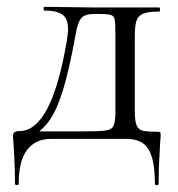

<svg xmlns="http://www.w3.org/2000/svg" viewBox="-20 -408 522 564"><path d="M20 18Q18 -4 18 -9Q18 -23 37 -23Q84 -23 118.5 -88Q153 -153 176 -286Q180 -314 180 -321Q180 -353 163.5 -365Q147 -377 110 -377Q108 -377 108 -382.5Q108 -388 110 -388L261 -386H448Q450 -386 450 -380Q450 -374 448 -374Q416 -374 401 -368Q386 -362 381 -347.5Q376 -333 376 -303V-81Q376 -52 381.5 -39.5Q387 -27 399.5 -24Q412 -21 442 -21Q449 -21 450.5 -19.5Q452 -18 452 -9Q452 -5 450 17Q450 26 448 56.5Q446 87 446 131Q446 136 440.5 136Q435 136 435 131Q435 62 416.5 31Q398 0 352 0H130Q84 0 59.5 32.5Q35 65 35 131Q35 136 29.5 136Q24 136 24 131Q24 85 22 55Q20 25 20 18ZM68 -22H219Q271 -22 289.5 -24.5Q308 -27 313.5 -38.5Q319 -50 319 -81V-305Q319 -339 317 -350Q315 -361 306 -364Q297 -367 269 -367H257Q229 -367 218.5 -354.5Q208 -342 202 -306Q183 -201 164.5 -141.5Q146 -82 122.5 -50.5Q99 -19 64 -2Z"/></svg>

Font: Cormorant
Style: Regular
Weight: 400
Designer: Christian Thalmann (Catharsis Fonts)
Foundry: Catharsis Fonts
Version: Version 4.000